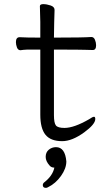

<svg xmlns="http://www.w3.org/2000/svg" viewBox="-20 -665 540 929"><path d="M281 18Q225 18 200 -13Q175 -44 175 -110V-425H111Q91 -424 79 -422Q67 -422 62 -435.5Q57 -449 57 -461Q57 -485 75 -485Q105 -483 175 -483V-559Q173 -615 173 -635Q173 -645 189 -645Q206 -645 225 -638.5Q244 -632 244 -617Q242 -563 241 -483Q383 -483 422 -486Q434 -486 439.5 -472.5Q445 -459 445 -446Q445 -423 429 -423Q409 -423 390 -424Q371 -425 241 -425V-108Q241 -70 250.5 -58Q260 -46 292 -46Q338 -46 411 -88Q428 -100 435 -100Q441 -100 441 -89Q441 -64 388 -25Q329 18 281 18ZM202 244Q187 244 187 230Q187 224 192 219Q235 186 243 146Q228 146 220 136Q201 115 201 94Q201 72 216 59.5Q231 47 251 47Q295 47 301 116Q301 150 275 186.5Q249 223 212 241Q207 244 202 244Z"/></svg>

Font: LXGW WenKai Mono TC
Style: Regular
Weight: 400
Designer: LXGW / Fontworks Inc.
Foundry: LXGW / Fontworks Inc.
Version: Version 1.330